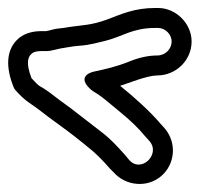

<svg xmlns="http://www.w3.org/2000/svg" viewBox="-22 -497 500 481"><path d="M408 -393C408 -374 392 -358 372 -358C350 -358 327 -353 302 -343C270 -330 243 -324 215 -318C215 -318 168 -310 202 -276C208 -270 212 -268 223 -261C231 -256 250 -241 277 -218C304 -196 325 -176 343 -154L353 -143C381 -109 330 -62 301 -97L291 -109C244 -162 240 -159 177 -209C152 -229 131 -243 117 -254C102 -266 89 -275 78 -281C74 -283 66 -291 57 -301C42 -340 48 -355 58 -363C61 -366 68 -369 81 -369H93C100 -369 107 -370 114 -372C125 -375 132 -376 144 -378L163 -381C168 -382 176 -382 184 -383C197 -384 215 -388 243 -395C286 -406 310 -427 367 -427H374C392 -427 408 -411 408 -393ZM458 -393C458 -438 419 -477 374 -477H367C315 -477 283 -462 246 -448C208 -434 184 -434 156 -430L137 -427C131 -426 125 -426 120 -425C112 -424 101 -420 93 -419H81C61 -419 41 -414 26 -402C-9 -373 -7 -326 12 -279C13 -277 14 -274 16 -272C42 -242 53 -240 85 -215C100 -203 120 -189 147 -169C179 -145 201 -126 211 -118C220 -110 235 -96 253 -75L263 -65C292 -32 346 -25 382 -56C416 -85 422 -138 391 -175L381 -186C356 -216 314 -254 279 -282C301 -289 347 -308 372 -308C419 -308 458 -346 458 -393Z"/></svg>

Font: AppleStorm
Style: XbdOut
Weight: 800
Foundry: Cannot Into Space Fonts
Version: Version 1.01